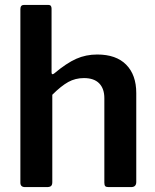

<svg xmlns="http://www.w3.org/2000/svg" viewBox="-20 -762 632 782"><path d="M63 -18C63 -6 69.3 0 82 0H171C179 0 184.7 -1.5 188 -4.5C191.3 -7.5 193 -12.7 193 -20V-376C217 -400 238.7 -417.3 258 -428C277.3 -438.7 298.7 -444 322 -444C349.3 -444 370 -436.8 384 -422.5C398 -408.2 405 -388 405 -362V-18C405 -11.3 406.2 -6.7 408.5 -4C410.8 -1.3 415.3 0 422 0H514C528 0 535 -7 535 -21V-383C535 -432.3 521.3 -470.8 494 -498.5C466.7 -526.2 427.3 -540 376 -540C345.3 -540 316.8 -534.2 290.5 -522.5C264.2 -510.8 234.3 -491 201 -463C197.7 -460.3 195 -459.3 193 -460C191 -460.7 190 -463 190 -467V-727C190 -737 185.7 -742 177 -742H78C68 -742 63 -736.3 63 -725Z"/></svg>

Font: Libre Franklin SemiBold
Style: Regular
Weight: 600
Designer: Pablo Impallari, Rodrigo Fuenzalida
Foundry: Impallari Type
Version: Version 1.002; ttfautohint (v1.5)